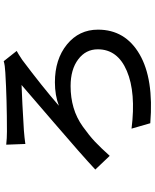

<svg xmlns="http://www.w3.org/2000/svg" viewBox="81 -874 838 1040"><g transform="rotate(-90 500.0 -354.0)"><path d="M240.2 -635.7 236.3 -739.3Q271.5 -735.4 307.6 -735.4Q480.5 -735.4 626 -744.1Q667 -746.1 688.5 -752.9L744.1 -682.6Q730.5 -675.8 695.3 -652.3Q550.8 -543.9 447.3 -454.1Q503.9 -475.6 574.2 -475.6Q699.2 -475.6 779.3 -410.2Q859.4 -344.7 859.4 -242.2Q859.4 -94.7 726.1 -17.1Q592.8 60.5 352.5 41L323.2 -60.5Q518.6 -36.1 635.7 -85.9Q752.9 -135.7 752.9 -243.2Q752.9 -308.6 698.2 -349.6Q643.6 -390.6 553.7 -390.6Q491.2 -390.6 436.5 -374.5Q381.8 -358.4 334 -324.2Q286.1 -290 253.4 -259.3Q220.7 -228.5 175.8 -178.7L101.6 -256.8Q177.7 -328.1 359.4 -483.9Q541 -639.6 559.6 -656.2Q472.7 -653.3 313.5 -643.6Q274.4 -640.6 240.2 -635.7Z"/></g></svg>

Font: Gen Shin Gothic Monospace Medium
Style: Regular
Weight: 500
Designer: [Source Han Sans]
Ryoko NISHIZUKA  (kana & ideographs); Paul D. Hunt (Latin, Greek & Cyrillic); Wenlong ZHANG  (bopomofo
Version: Version 1.002.20150607